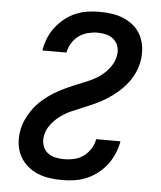

<svg xmlns="http://www.w3.org/2000/svg" viewBox="-53 -789 707 844"><g transform="rotate(5 300.0 -367.5)"><path d="M253 8Q224 8 196 4Q168 0 143 -10.5Q118 -21 97.5 -39Q77 -57 64.5 -81Q52 -105 48.5 -133Q45 -161 50 -190Q54 -216 66 -242Q78 -268 95 -291Q112 -314 134 -333Q156 -352 180.5 -367Q205 -382 230.5 -394Q256 -406 282 -416.5Q308 -427 334 -438Q360 -449 383.5 -466.5Q407 -484 424 -508Q441 -532 445 -558Q449 -578 443.5 -597Q438 -616 424 -628.5Q410 -641 391 -646Q372 -651 352 -651Q331 -651 309.5 -645.5Q288 -640 269.5 -627Q251 -614 239 -594Q227 -574 223 -553Q223 -553 223 -552.5Q223 -552 223 -552H116Q116 -553 116.5 -553.5Q117 -554 117 -554Q121 -580 131.5 -606Q142 -632 159 -654.5Q176 -677 198.5 -695Q221 -713 246.5 -724Q272 -735 299 -739Q326 -743 352 -743Q381 -743 408.5 -739Q436 -735 461 -724Q486 -713 506 -695.5Q526 -678 537.5 -654Q549 -630 552.5 -602Q556 -574 551 -545Q547 -519 535.5 -493Q524 -467 506.5 -444.5Q489 -422 467 -403Q445 -384 421 -368.5Q397 -353 371 -341Q345 -329 319 -318.5Q293 -308 267 -296.5Q241 -285 218 -268Q195 -251 177.5 -227.5Q160 -204 156 -177Q152 -157 158 -137.5Q164 -118 178.5 -105.5Q193 -93 213 -88.5Q233 -84 253 -84Q275 -84 297 -89Q319 -94 338 -107.5Q357 -121 369.5 -141Q382 -161 386 -183Q386 -183 386 -183.5Q386 -184 386 -184H493Q493 -183 493 -182.5Q493 -182 493 -182Q488 -155 477 -129Q466 -103 449 -80.5Q432 -58 409 -40Q386 -22 360 -11Q334 0 307 4Q280 8 253 8Z"/></g></svg>

Font: Iosevka SS04 SmBd Ex Obl
Style: Regular
Weight: 600
Width: 7
Italic angle: -9°
Monospace: yes
Designer: Belleve Invis
Foundry: Belleve Invis
Version: Version 19.0.0; ttfautohint (v1.8.4)